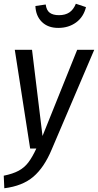

<svg xmlns="http://www.w3.org/2000/svg" viewBox="-32 -793 523 1025"><path d="M244 5Q204 101 146 150.5Q88 200 -9 212L-12 145Q37 135 67.5 118.5Q98 102 119 74.5Q140 47 162 0H129L47 -527H139L195 -67L380 -527H471ZM157 -761 212 -769Q216 -738 233.5 -725Q251 -712 283 -712Q316 -712 338 -726.5Q360 -741 373 -773L427 -755Q414 -702 374 -673Q334 -644 279 -644Q224 -644 191.5 -676Q159 -708 157 -761Z"/></svg>

Font: Fira Sans Condensed
Style: Italic
Weight: 400
Width: 3
Italic angle: -8°
Designer: bBox Type GmbH & Carrois Corporate GbR & Edenspiekermann AG
Foundry: bBox Type GmbH & Carrois Corporate GbR & Edenspiekermann AG
Version: Version 4.301